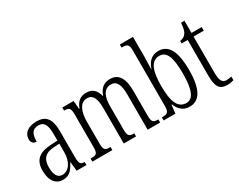

<svg xmlns="http://www.w3.org/2000/svg" viewBox="-94 -1206 2070 1663"><g transform="rotate(-30 941.5 -375.0)"><path d="M156 10C225 10 253 -32 283 -89H287L296 0H394V-31H391C354 -31 342 -44 342 -108V-369C342 -497 296 -544 207 -544C124 -544 72 -504 72 -445C72 -410 89 -391 122 -391C122 -466 143 -506 203 -506C264 -506 282 -461 282 -372V-309L218 -306C98 -301 40 -253 40 -148C40 -41 89 10 156 10ZM172 -30C123 -30 102 -76 102 -145C102 -225 135 -270 229 -275L283 -278V-191C283 -100 239 -30 172 -30Z M453 0H653V-31H651C602 -31 585 -38 585 -103V-326C585 -417 614 -499 686 -499C744 -499 767 -451 767 -355V0H890V-31H887C842 -31 826 -39 826 -105V-341C826 -426 850 -499 925 -499C984 -499 1006 -447 1006 -355V0H1131V-31H1129C1083 -31 1067 -39 1067 -103V-356C1067 -485 1022 -544 942 -544C886 -544 842 -517 819 -447H816C799 -516 760 -544 705 -544C648 -544 610 -518 586 -453H582L575 -536H462V-505H464C510 -505 525 -496 525 -429V-106C525 -39 511 -31 463 -31H453Z M1423 10C1516 10 1576 -67 1576 -268C1576 -463 1523 -545 1426 -545C1357 -545 1318 -502 1297 -438H1295C1296 -474 1298 -533 1298 -569V-760H1166V-729H1173C1219 -729 1238 -722 1238 -656V-101C1238 -40 1218 -31 1174 -31H1166V0H1284L1293 -84H1298C1321 -28 1358 10 1423 10ZM1414 -32C1331 -32 1297 -110 1297 -269C1297 -428 1333 -504 1413 -504C1485 -504 1514 -430 1514 -270C1514 -106 1481 -32 1414 -32Z M1798 10C1824 10 1848 5 1864 0V-37C1846 -33 1833 -30 1813 -30C1773 -30 1754 -57 1754 -142V-500H1856V-536H1754V-658H1720C1715 -606 1710 -578 1693 -557C1681 -539 1662 -529 1634 -525V-500H1695V-143C1695 -28 1726 10 1798 10Z"/></g></svg>

Font: Noto Serif Tamil ExtraCondensed Light
Style: Italic
Weight: 300
Width: 2
Italic angle: -12°
Designer: Indian Type Foundry, Tom Grace, and the Monotype Design Team
Foundry: Monotype Imaging Inc.
Version: Version 2.003